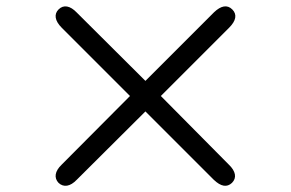

<svg xmlns="http://www.w3.org/2000/svg" viewBox="-20 -661 923 610"><path d="M224 -90 442 -307 659 -90C682 -68 701 -65 717 -80C733 -96 729 -117 707 -138L491 -356L708 -573C730 -595 734 -615 718 -631C702 -647 682 -643 660 -622L442 -404L224 -621C203 -643 182 -647 166 -631C151 -616 154 -595 176 -573L393 -356L176 -138C154 -117 151 -96 166 -80C182 -65 203 -68 224 -90Z"/></svg>

Font: 寒蝉半圆体
Style: Regular
Weight: 400
Designer: Yoshimichi Ohira & Warren
Foundry: ChillType
Version: Version 1.800;Glyphs 3.1.1 (3135)